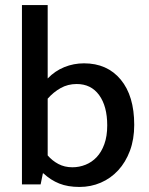

<svg xmlns="http://www.w3.org/2000/svg" viewBox="-20 -731 589 761"><path d="M512 -236Q512 -179 495 -133.5Q478 -88 448.5 -56Q419 -24 379.5 -7Q340 10 295 10Q249 10 215 -3.5Q181 -17 152 -44H150L141 0H67V-711H169V-420Q198 -450 235 -465Q272 -480 313 -480Q405 -480 458.5 -415.5Q512 -351 512 -236ZM405 -234Q405 -310 373 -354Q341 -398 284 -398Q249 -398 220.5 -382Q192 -366 169 -340V-115Q187 -94 211.5 -81Q236 -68 267 -68Q294 -68 319 -78Q344 -88 363 -108Q382 -128 393.5 -159.5Q405 -191 405 -234Z"/></svg>

Font: Mukta Malar Medium
Style: Regular
Weight: 500
Designer: Aadarsh Rajan, Girish Dalvi, Yashodeep Gholap
Foundry: Ek Type
Version: Version 2.538;PS 1.000;hotconv 16.6.51;makeotf.lib2.5.65220;